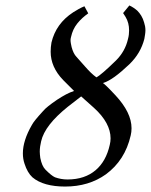

<svg xmlns="http://www.w3.org/2000/svg" viewBox="-20 -664 554 705"><path d="M455 -644 432 -616C435 -612 438 -607 441 -602C450 -587 454 -571 454 -552C454 -542 453 -532 450 -521C443 -490 428 -464 406 -442C370 -407 346 -386 334 -380C320 -390 307 -403 293 -419L261 -455C253 -463 247 -476 243 -491C241 -500 239 -509 239 -517C239 -521 240 -525 241 -529C245 -547 252 -563 264 -578C276 -593 290 -605 304 -615L290 -641C275 -635 262 -627 249 -619C206 -591 180 -554 169 -508C167 -497 166 -485 166 -474C166 -437 181 -402 212 -370L252 -330C233 -324 213 -313 190 -298C165 -281 147 -267 138 -256C116 -232 102 -215 97 -205C75 -167 64 -132 64 -101C64 -87 66 -75 70 -63C77 -41 87 -24 99 -13C126 10 167 21 219 21C277 21 327 6 369 -24C415 -58 446 -105 460 -167C462 -175 463 -184 463 -193C463 -232 443 -272 404 -314C377 -343 362 -357 358 -359C384 -367 415 -390 455 -428C483 -455 501 -486 510 -521C512 -533 514 -543 514 -553C514 -563 512 -573 509 -582C504 -600 495 -614 484 -625C476 -632 466 -639 455 -644ZM228 -5C211 -5 196 -8 182 -13C173 -17 162 -26 147 -41C138 -50 132 -64 128 -84C127 -92 126 -100 126 -107C126 -120 128 -132 131 -145C140 -185 173 -227 229 -272L278 -310L325 -268C366 -231 386 -193 386 -156C386 -148 385 -140 383 -132C374 -92 357 -61 331 -39C305 -17 271 -5 228 -5Z"/></svg>

Font: Libertinus Serif
Style: Italic
Weight: 400
Italic angle: -12°
Designer: Philipp H. Poll, Khaled Hosny
Foundry: Caleb Maclennan
Version: Version 7.050;RELEASE